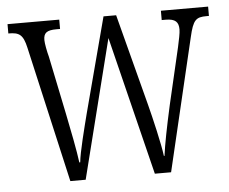

<svg xmlns="http://www.w3.org/2000/svg" viewBox="-44 -586 758 636"><g transform="rotate(-5 335.5 -268.0)"><path d="M62 -452 165 0H216L332 -461L446 0H500L604 -440C617 -497 627 -505 662 -505H670V-536H513V-505H526C559 -505 569 -493 569 -469C569 -457 564 -434 559 -411L515 -222C499 -150 488 -94 483 -56H481C476 -96 455 -185 443 -231L364 -534H322L239 -220C227 -173 206 -92 203 -59H200C196 -93 180 -175 170 -223L130 -417C125 -435 120 -462 120 -473C120 -496 130 -505 163 -505H175V-536H3V-505H4C39 -505 52 -497 62 -452Z"/></g></svg>

Font: Noto Serif Tamil ExtraCondensed Light
Style: Italic
Weight: 300
Width: 2
Italic angle: -12°
Designer: Indian Type Foundry, Tom Grace, and the Monotype Design Team
Foundry: Monotype Imaging Inc.
Version: Version 2.003